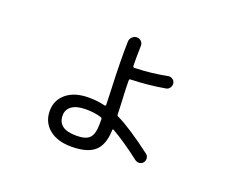

<svg xmlns="http://www.w3.org/2000/svg" viewBox="-109 -796 1217 1014"><g transform="rotate(20 500.0 -288.5)"><path d="M378.9 -169.9Q328.1 -169.9 300.8 -150.9Q273.4 -131.8 273.4 -97.7Q273.4 -20.5 378.9 -21.5Q431.6 -21.5 452.1 -43.9Q472.7 -66.4 472.7 -123V-147.5Q472.7 -156.2 464.8 -158.2Q427.7 -169.9 378.9 -169.9ZM372.1 42Q293 42 247.1 3.9Q201.2 -34.2 201.2 -97.7Q201.2 -158.2 247.1 -195.8Q293 -233.4 372.1 -233.4Q420.9 -233.4 463.9 -222.7Q466.8 -221.7 468.8 -224.1Q470.7 -226.6 470.7 -230.5Q468.8 -288.1 467.8 -316.4Q460.9 -475.6 463.9 -583Q464.8 -597.7 476.1 -608.4Q487.3 -619.1 502 -619.1Q516.6 -619.1 526.9 -608.4Q537.1 -597.7 536.1 -583Q534.2 -507.8 535.2 -471.7Q535.2 -462.9 544.9 -462.9Q638.7 -465.8 727.5 -483.4Q740.2 -485.4 751.5 -477.5Q762.7 -469.7 764.6 -457Q766.6 -443.4 758.8 -431.6Q751 -419.9 738.3 -418Q646.5 -401.4 544.9 -398.4Q538.1 -398.4 538.1 -389.6Q538.1 -377.9 538.6 -353.5Q539.1 -329.1 540 -317.4Q543.9 -245.1 544.9 -202.1Q544.9 -194.3 552.7 -191.4Q627.9 -155.3 756.8 -57.6Q766.6 -49.8 768.1 -36.6Q769.5 -23.4 761.7 -12.7Q753.9 -2 740.2 -0.5Q726.6 1 715.8 -6.8Q626 -76.2 552.7 -118.2Q550.8 -120.1 548.3 -118.7Q545.9 -117.2 545.9 -114.3Q543.9 -31.2 502.9 5.4Q461.9 42 372.1 42Z"/></g></svg>

Font: Rounded Mgen+ 2m regular
Style: Regular
Weight: 400
Designer: [Source Han Sans]
Ryoko NISHIZUKA  (kana & ideographs); Paul D. Hunt (Latin, Greek & Cyrillic); Wenlong ZHANG  (bopomofo
Version: Version 1.059.20150602